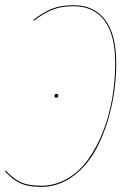

<svg xmlns="http://www.w3.org/2000/svg" viewBox="-28 -710 515 739"><path d="M129.9 9.3Q77.6 9.3 46.6 -6.6Q15.6 -22.5 -8.3 -50.3L-5.9 -53.7Q18.1 -25.9 48.3 -10.5Q78.6 4.9 129.9 4.9Q184.1 4.9 231 -22.5Q277.8 -49.8 311 -95.9Q344.2 -142.1 368.2 -202.6Q392.1 -263.2 403.8 -330.8Q415.5 -398.4 415.5 -467.3Q415.5 -575.7 374 -630.9Q332.5 -686 255.4 -686Q206.5 -686 172.6 -672.1Q138.7 -658.2 102.1 -629.9L100.6 -633.3Q136.2 -661.6 170.9 -675.8Q205.6 -689.9 255.4 -689.9Q334 -689.9 376.7 -633.5Q419.4 -577.1 419.4 -467.3Q419.4 -379.4 400.1 -295.4Q380.9 -211.4 345.5 -142.8Q310.1 -74.2 253.9 -32.5Q197.8 9.3 129.9 9.3ZM188.5 -334Q181.6 -334 181.6 -340.8Q181.6 -348.6 189 -348.6Q196.3 -348.6 196.3 -341.3Q196.3 -334 188.5 -334Z"/></svg>

Font: Fira Sans Compressed Four
Style: Italic
Weight: 100
Width: 3
Italic angle: -8°
Designer: Carrois Corporate & Edenspiekermann AG
Foundry: Carrois Corporate GbR & Edenspiekermann AG
Version: Version 4.203;PS 004.203;hotconv 1.0.88;makeotf.lib2.5.64775